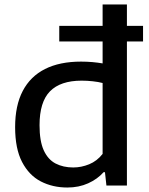

<svg xmlns="http://www.w3.org/2000/svg" viewBox="-20 -828 663 857"><path d="M244.5 -643V-712.5H618.5V-643ZM280.5 9Q215 9 162.2 -18.2Q109.5 -45.5 78.5 -105Q47.5 -164.5 47.5 -260.5Q47.5 -357 81.5 -422Q115.5 -487 181 -520Q246.5 -553 342 -553Q368 -553 392.8 -550.8Q417.5 -548.5 438 -545V-808H546.5V0H455L448.5 -59.5H442.5Q415 -28.5 373.5 -9.8Q332 9 280.5 9ZM307 -80.5Q343 -80.5 378 -94.8Q413 -109 438 -141V-457.5Q419 -462.5 394.2 -465.2Q369.5 -468 344.5 -468Q250 -468 203.2 -420.5Q156.5 -373 156.5 -269Q156.5 -198.5 175.2 -157.2Q194 -116 228 -98.2Q262 -80.5 307 -80.5Z"/></svg>

Font: Encode Sans SemiExpanded Medium
Style: Regular
Weight: 500
Width: 6
Designer: Multiple Designers
Foundry: Impallari Type
Version: Version 3.002